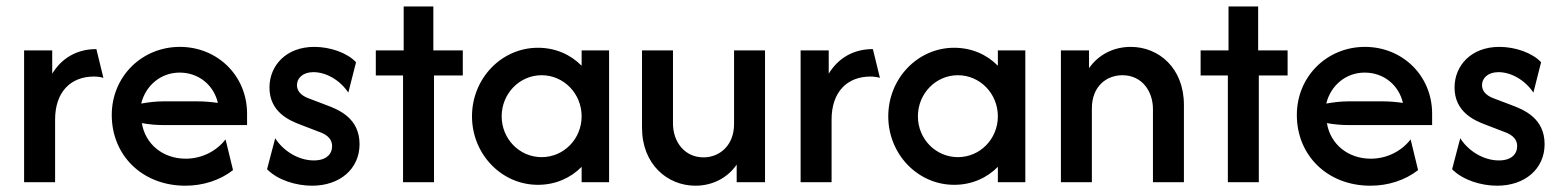

<svg xmlns="http://www.w3.org/2000/svg" viewBox="-20 -576 4936 607"><path d="M56.2 0H154.2V-197.9C154.2 -285.4 203.5 -334 277.1 -334C286.8 -334 297.9 -332.6 306.9 -329.9L284.7 -420.8C221.5 -420.8 174.3 -391 145.1 -343.1V-416.7H56.2Z M566 11.1C622.2 11.1 675.7 -6.2 716.7 -38.2L693.1 -135.4C666 -100 620.1 -74.3 567.4 -74.3C493.8 -74.3 438.9 -121.5 428.5 -186.8C451.4 -182.6 474.3 -180.6 497.9 -180.6H761.1V-216.7C761.1 -336.8 667.4 -427.8 548.6 -427.8C429.2 -427.8 333.3 -334.7 333.3 -212.5C333.3 -84.7 429.9 11.1 566 11.1ZM426.4 -248.6C440.3 -305.6 488.2 -346.5 547.9 -346.5C607.6 -346.5 655.6 -307.6 668.8 -250.7C648.6 -253.5 627.1 -255.6 604.2 -255.6H497.9C473.6 -255.6 450 -252.8 426.4 -248.6Z M966.7 11.1C1054.9 11.1 1116.7 -42.4 1116.7 -120.1C1116.7 -202.8 1050.7 -229.2 1011.8 -243.8L956.9 -264.6C929.9 -274.3 918.8 -289.6 918.8 -306.9C918.8 -328.5 936.8 -347.9 970.8 -347.9C1010.4 -347.9 1054.2 -323.6 1081.2 -283.3L1105.6 -379.2C1077.8 -409 1024.3 -427.8 973.6 -427.8C884.7 -427.8 831.9 -368.8 831.9 -299.3C831.9 -222.2 894.4 -195.1 929.9 -181.9L987.5 -159.7C1004.9 -153.5 1029.9 -142.4 1029.9 -113.9C1029.9 -88.9 1011.8 -68.8 972.2 -68.8C923.6 -68.8 875.7 -98.6 850 -138.9L824.3 -41C858.3 -6.2 916.7 11.1 966.7 11.1Z M1254.2 0H1352.1V-337.5H1443.1V-416.7H1350V-555.6H1256.2V-416.7H1168.1V-337.5H1254.2Z M1680.6 8.3C1736.1 8.3 1784 -13.2 1818.8 -48.6V0H1905.6V-416.7H1818.8V-368.1C1784 -403.5 1736.1 -425 1680.6 -425C1565.3 -425 1472.2 -327.8 1472.2 -208.3C1472.2 -88.9 1565.3 8.3 1680.6 8.3ZM1692.4 -79.2C1622.2 -79.2 1566 -136.8 1566 -208.3C1566 -279.9 1622.2 -338.2 1692.4 -338.2C1762.5 -338.2 1818.8 -279.9 1818.8 -208.3C1818.8 -136.8 1762.5 -79.2 1692.4 -79.2Z M2178.5 11.1C2231.2 11.1 2279.2 -12.5 2309 -55.6V0H2398.6V-416.7H2300.7V-184C2300.7 -115.3 2254.2 -78.5 2204.2 -78.5C2143.1 -78.5 2107.6 -129.2 2107.6 -185.4V-416.7H2009.7V-172.2C2009.7 -56.2 2090.3 11.1 2178.5 11.1Z M2511.1 0H2609V-197.9C2609 -285.4 2658.3 -334 2731.9 -334C2741.7 -334 2752.8 -332.6 2761.8 -329.9L2739.6 -420.8C2676.4 -420.8 2629.2 -391 2600 -343.1V-416.7H2511.1Z M2996.5 8.3C3052.1 8.3 3100 -13.2 3134.7 -48.6V0H3221.5V-416.7H3134.7V-368.1C3100 -403.5 3052.1 -425 2996.5 -425C2881.2 -425 2788.2 -327.8 2788.2 -208.3C2788.2 -88.9 2881.2 8.3 2996.5 8.3ZM3008.3 -79.2C2938.2 -79.2 2881.9 -136.8 2881.9 -208.3C2881.9 -279.9 2938.2 -338.2 3008.3 -338.2C3078.5 -338.2 3134.7 -279.9 3134.7 -208.3C3134.7 -136.8 3078.5 -79.2 3008.3 -79.2Z M3334 0H3431.9V-233.3C3431.9 -303.5 3478.5 -338.2 3528.5 -338.2C3590.3 -338.2 3625 -287.5 3625 -231.2V0H3722.9V-244.4C3722.9 -361.1 3643.1 -427.8 3554.9 -427.8C3501.4 -427.8 3453.5 -404.2 3422.9 -360.4V-416.7H3334Z M3861.8 0H3959.7V-337.5H4050.7V-416.7H3957.6V-555.6H3863.9V-416.7H3775.7V-337.5H3861.8Z M4312.5 11.1C4368.8 11.1 4422.2 -6.2 4463.2 -38.2L4439.6 -135.4C4412.5 -100 4366.7 -74.3 4313.9 -74.3C4240.3 -74.3 4185.4 -121.5 4175 -186.8C4197.9 -182.6 4220.8 -180.6 4244.4 -180.6H4507.6V-216.7C4507.6 -336.8 4413.9 -427.8 4295.1 -427.8C4175.7 -427.8 4079.9 -334.7 4079.9 -212.5C4079.9 -84.7 4176.4 11.1 4312.5 11.1ZM4172.9 -248.6C4186.8 -305.6 4234.7 -346.5 4294.4 -346.5C4354.2 -346.5 4402.1 -307.6 4415.3 -250.7C4395.1 -253.5 4373.6 -255.6 4350.7 -255.6H4244.4C4220.1 -255.6 4196.5 -252.8 4172.9 -248.6Z M4713.2 11.1C4801.4 11.1 4863.2 -42.4 4863.2 -120.1C4863.2 -202.8 4797.2 -229.2 4758.3 -243.8L4703.5 -264.6C4676.4 -274.3 4665.3 -289.6 4665.3 -306.9C4665.3 -328.5 4683.3 -347.9 4717.4 -347.9C4756.9 -347.9 4800.7 -323.6 4827.8 -283.3L4852.1 -379.2C4824.3 -409 4770.8 -427.8 4720.1 -427.8C4631.2 -427.8 4578.5 -368.8 4578.5 -299.3C4578.5 -222.2 4641 -195.1 4676.4 -181.9L4734 -159.7C4751.4 -153.5 4776.4 -142.4 4776.4 -113.9C4776.4 -88.9 4758.3 -68.8 4718.7 -68.8C4670.1 -68.8 4622.2 -98.6 4596.5 -138.9L4570.8 -41C4604.9 -6.2 4663.2 11.1 4713.2 11.1Z"/></svg>

Font: Afacad Medium
Style: Regular
Weight: 500
Designer: Kristian Moeller
Foundry: Dicotype
Version: Version 1.000